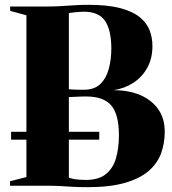

<svg xmlns="http://www.w3.org/2000/svg" viewBox="-20 -770 714 796"><path d="M89.5 -36V-706.5L22 -725V-743H176.5Q207.5 -743 234.5 -744.8Q261.5 -746.5 288.2 -748.2Q315 -750 346 -750Q425 -750 476.5 -736.8Q528 -723.5 557.8 -700Q587.5 -676.5 599.8 -645.5Q612 -614.5 612 -579Q612 -528.5 591 -489.8Q570 -451 533.2 -427Q496.5 -403 450 -396Q512.5 -396.5 560.5 -376.2Q608.5 -356 635.8 -317.5Q663 -279 663 -224Q663 -176 647.8 -134.2Q632.5 -92.5 596 -61Q559.5 -29.5 497.5 -11.8Q435.5 6 342.5 6Q307.5 6 282.2 4.5Q257 3 232.8 1.5Q208.5 0 177.5 0H21.5V-18.5ZM265.5 -400Q272 -399.5 280 -399Q288 -398.5 296.2 -398.2Q304.5 -398 312.8 -398Q321 -398 328 -398Q371.5 -398 396 -421.8Q420.5 -445.5 431 -484.5Q441.5 -523.5 441.5 -569Q441.5 -644.5 415.8 -683Q390 -721.5 327 -721.5Q317.5 -721.5 305.8 -720.5Q294 -719.5 283 -718.2Q272 -717 265.5 -716ZM265.5 -33.5Q273 -30.5 284.5 -28.2Q296 -26 309.2 -25Q322.5 -24 336 -24Q388 -24 418 -47.5Q448 -71 460.5 -113Q473 -155 473 -210Q473 -294.5 441.8 -332.2Q410.5 -370 337.5 -370Q327.5 -370 317.5 -369.8Q307.5 -369.5 298.2 -369Q289 -368.5 280.5 -368.2Q272 -368 265.5 -367.5ZM391.5 -223.5V-191H26V-223.5Z"/></svg>

Font: Merriweather 144pt ExtraBold
Style: Regular
Weight: 800
Version: Version 2.100